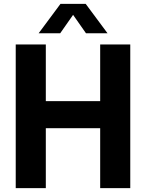

<svg xmlns="http://www.w3.org/2000/svg" viewBox="-20 -969 752 989"><path d="M61 0V-740H216V-448H496V-740H651V0H496V-308.5H216V0ZM179 -797.5 291.5 -949H421.5L534 -797.5H423L356.5 -892.5L290 -797.5Z"/></svg>

Font: Encode Sans SemiCondensed SemiCondensed
Style: Bold
Weight: 700
Width: 4
Designer: Multiple Designers
Foundry: Impallari Type
Version: Version 3.000; ttfautohint (v1.8.3) -l 8 -r 50 -G 200 -x 14 